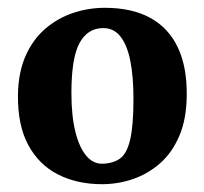

<svg xmlns="http://www.w3.org/2000/svg" viewBox="-20 -821 524 492"><path d="M241.5 -349Q177.5 -349 128.5 -374Q79.5 -399 52.2 -449.8Q25 -500.5 26 -578.5Q27 -636.5 46 -678.8Q65 -721 96.8 -748Q128.5 -775 167.8 -788Q207 -801 248.5 -801Q318.5 -801 365.5 -775Q412.5 -749 436 -698.8Q459.5 -648.5 458.5 -576Q458 -516 439.5 -472.8Q421 -429.5 389.8 -402.2Q358.5 -375 320.2 -362Q282 -349 241.5 -349ZM242 -401.5Q269.5 -402 287.2 -414.5Q305 -427 313.5 -463Q322 -499 322 -568Q322 -625 313.8 -665.8Q305.5 -706.5 288.2 -728Q271 -749.5 243.5 -749Q204 -748.5 183.5 -710.2Q163 -672 163 -582.5Q163 -524.5 173 -484Q183 -443.5 200.8 -422.2Q218.5 -401 242 -401.5Z"/></svg>

Font: Merriweather 36pt ExtraBold
Style: Regular
Weight: 800
Designer: Eben Sorkin
Foundry: Eben Sorkin
Version: Version 2.100